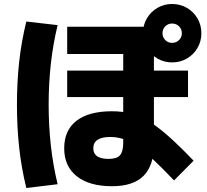

<svg xmlns="http://www.w3.org/2000/svg" viewBox="-20 -875 1040 963"><path d="M542 59Q428 59 365 9Q302 -41 302 -131Q302 -222 364 -269.5Q426 -317 542 -317Q593 -317 637 -305.5Q681 -294 726.5 -266.5Q772 -239 826.5 -190.5Q881 -142 951 -69L853 30Q791 -35 745.5 -77.5Q700 -120 664 -144Q628 -168 597 -178Q566 -188 533 -188Q448 -188 448 -131Q448 -78 525 -78Q566 -78 582 -96.5Q598 -115 598 -159V-604H317V-741H772V-604H752V-151Q752 -45 700 7Q648 59 542 59ZM317 -388V-521H923V-388ZM843 -562Q803 -562 769.5 -581.5Q736 -601 716.5 -634.5Q697 -668 697 -708Q697 -749 716.5 -782.5Q736 -816 769.5 -835.5Q803 -855 843 -855Q884 -855 917.5 -835.5Q951 -816 970.5 -782.5Q990 -749 990 -708Q990 -668 970.5 -634.5Q951 -601 917.5 -581.5Q884 -562 843 -562ZM843 -660Q864 -660 878 -674Q892 -688 892 -708Q892 -729 878 -743Q864 -757 843 -757Q823 -757 809 -743Q795 -729 795 -708Q795 -688 809 -674Q823 -660 843 -660ZM112 68Q87 -34 76 -136Q65 -238 65 -350Q65 -462 76 -563.5Q87 -665 112 -767L269 -749Q246 -654 235 -554.5Q224 -455 224 -350Q224 -245 235 -145.5Q246 -46 269 49Z"/></svg>

Font: M PLUS 1 Thin ExtraBold
Style: Regular
Weight: 800
Version: Version 1.001